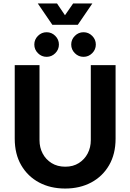

<svg xmlns="http://www.w3.org/2000/svg" viewBox="-20 -1076 752 1108"><path d="M356 12Q271 12 205.5 -23Q140 -58 102.5 -122.5Q65 -187 65 -276V-700H208V-267Q208 -225 226 -190.5Q244 -156 277.5 -135Q311 -114 357 -114Q402 -114 435 -135Q468 -156 486 -190.5Q504 -225 504 -267V-700H647V-276Q647 -187 609.5 -122.5Q572 -58 506.5 -23Q441 12 356 12ZM462 -748Q433 -748 412 -769Q391 -790 391 -819Q391 -848 412 -869Q433 -890 462 -890Q491 -890 512 -869Q533 -848 533 -819Q533 -790 512 -769Q491 -748 462 -748ZM249 -748Q220 -748 199 -769Q178 -790 178 -819Q178 -848 199 -869Q220 -890 249 -890Q278 -890 299 -869Q320 -848 320 -819Q320 -790 299 -769Q278 -748 249 -748ZM282 -933 198 -1056H309L355 -988L402 -1056H513L429 -933Z"/></svg>

Font: MuseoModerno Thin SemiBold
Style: Regular
Weight: 600
Version: Version 1.003